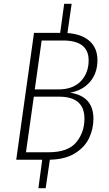

<svg xmlns="http://www.w3.org/2000/svg" viewBox="-20 -836 570 1005"><path d="M469 -215Q469 -162 447 -114.5Q425 -67 374 -34.5Q323 -2 241 0L219 149H181L201 0H65L158 -664H295L316 -816H355L333 -663Q407 -658 448.5 -621.5Q490 -585 490 -521Q490 -453 451 -407.5Q412 -362 347 -351Q469 -332 469 -215ZM198 -624 162 -368H285Q362 -368 403 -411Q444 -454 444 -520Q444 -624 310 -624ZM422 -215Q422 -330 289 -330H157L116 -39H234Q336 -39 379 -91Q422 -143 422 -215Z"/></svg>

Font: Fira Sans Condensed ExtraLight
Style: Italic
Weight: 275
Width: 3
Italic angle: -8°
Designer: Carrois Corporate & Edenspiekermann AG
Foundry: Carrois Corporate GbR & Edenspiekermann AG
Version: Version 4.203